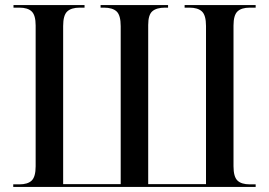

<svg xmlns="http://www.w3.org/2000/svg" viewBox="-20 -734 1056 754"><path d="M32 0V-10H56Q89 -10 104.5 -25Q120 -40 120 -81V-634Q120 -674 104.5 -689Q89 -704 56 -704H33V-714H312V-704H293Q260 -704 244 -689Q228 -674 228 -632V-11H454V-631Q454 -674 438 -689Q422 -704 388 -704H375V-714H640V-704H628Q595 -704 578.5 -690Q562 -676 562 -636V-11H789V-632Q789 -674 773 -689Q757 -704 724 -704H705V-714H984V-704H961Q928 -704 912.5 -689Q897 -674 897 -634V-81Q897 -40 912.5 -25Q928 -10 961 -10H984V0Z"/></svg>

Font: Noto Serif Display SemiCondensed Medium
Style: Regular
Weight: 500
Width: 4
Designer: Monotype Design Team
Foundry: Monotype Imaging Inc.
Version: Version 2.009